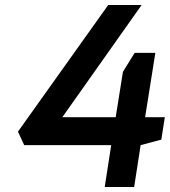

<svg xmlns="http://www.w3.org/2000/svg" viewBox="-20 -752 681 770"><path d="M52 -224 414 -732H548L230 -282H444L473 -464L520 -540H603L562 -282H641L627 -192L544 -170L518 -2H400L426 -170H77Z"/></svg>

Font: Exo
Style: DemiBoldItalic
Weight: 600
Designer: Natanael Gama
Version: Version 1